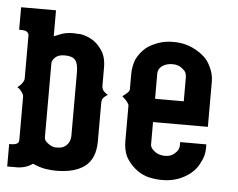

<svg xmlns="http://www.w3.org/2000/svg" viewBox="-42 -537 726 586"><g transform="rotate(5 321.5 -244.0)"><path d="M0 0V-47.9V-68.8H5.9Q18.1 -68.8 24.9 -73.2Q29.8 -76.7 29.8 -84V-216.8Q29.8 -220.7 26.9 -226.1Q23.9 -231 21 -233.9Q18.1 -238.8 9.8 -244.1Q18.6 -250 21 -253.9Q23.4 -255.9 26.9 -262.2Q29.3 -265.6 29.8 -271V-403.8Q29.8 -409.2 26.9 -412.1Q22 -418.9 5.9 -418.9H0V-487.8H106.9V-408.2Q120.1 -413.6 131.8 -418Q147 -422.9 167 -422.9Q168 -422.9 170.4 -422.6Q172.9 -422.4 177.5 -422.1Q182.1 -421.9 187 -421.9Q204.6 -419.4 221.2 -410.2Q237.8 -401.9 252.9 -380.9Q268.1 -360.4 268.1 -326.2V-271Q268.1 -263.7 271 -258.8Q273.4 -254.4 277.8 -251Q281.2 -247.6 287.1 -244.1Q282.2 -242.2 277.8 -237.8Q273.4 -234.4 271 -230Q269 -225.6 269 -217.8V-101.1Q269 -46.9 236.8 -22.9Q205.6 0 149.9 0Q135.3 0 116.2 -2.9Q98.6 -5.9 78.1 -15.1Q64 -5.9 51.8 -2.9Q40 0 33.2 0ZM106.9 -98.1Q106.9 -88.4 119.1 -80.1Q127.4 -73.2 139.2 -70.8H146Q154.8 -70.8 162.1 -72.8Q172.4 -76.2 180.2 -86.9Q187 -96.7 187 -110.8V-303.2Q187 -331.5 178.2 -341.8Q169.4 -353 146 -353Q126 -353 117.2 -344.2Q107.4 -335.4 106.9 -326.2Z M331.5 -244.1 341.3 -252Q346.7 -255.9 348.6 -258.8Q352.5 -262.7 352.5 -268.1V-314Q352.5 -337.9 361.3 -359.9Q371.6 -380.9 390.6 -397Q406.7 -408.7 427.7 -416Q447.8 -422.9 472.7 -422.9Q499 -422.9 520.5 -415Q542.5 -407.2 561.5 -392.1Q579.1 -378.9 588.4 -357.9Q599.1 -337.4 599.6 -314V-173.8H431.6V-104Q432.1 -94.2 445.3 -84Q458 -74.2 477.5 -74.2Q494.1 -74.2 505.4 -84Q519.5 -95.2 519.5 -109.9V-120.1H599.6V-107.9Q599.6 -85 588.4 -64.9Q579.1 -43.9 561.5 -29.8Q544.9 -16.1 522.5 -7.8Q500.5 0 474.6 0Q451.7 0 428.7 -5.9Q406.2 -13.2 390.6 -26.9Q371.6 -43 361.3 -63Q352.5 -84 352.5 -107.9V-217.8Q352.5 -220.7 348.6 -226.1Q346.7 -229.5 341.3 -234.9Q339.8 -236.3 331.5 -244.1ZM431.6 -245.1H519.5V-318.8Q519.5 -325.7 516.6 -333Q513.2 -339.4 505.4 -345.2Q494.1 -355 475.6 -355Q457.5 -355 444.3 -346.2Q431.6 -336.4 431.6 -323.2Z"/></g></svg>

Font: Wyoming
Style: Regular
Weight: 400
Designer: Old Hat Creative
Version: Version 2.00 2016